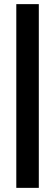

<svg xmlns="http://www.w3.org/2000/svg" viewBox="-20 -700 264 920"><path d="M58.1 200.2V-680.2H166V200.2Z"/></svg>

Font: Apfel Grotezk Mittel
Style: Regular
Weight: 500
Designer: Luigi Gorlero
Foundry: © 2023, Luigi Gorlero & Collletttivo
Version: Version 2.000;Glyphs 3.2 (3217)